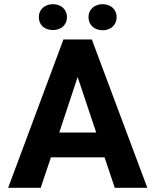

<svg xmlns="http://www.w3.org/2000/svg" viewBox="-20 -900 746 920"><path d="M19 0H175L224 -146H481L530 0H686L420 -711H284ZM166 -818C166 -779 195 -756 234 -756C272 -756 301 -780 301 -818C301 -855 272 -880 234 -880C196 -880 166 -856 166 -818ZM264 -265 352 -531 441 -265ZM404 -818C404 -780 433 -755 472 -755C510 -755 539 -780 539 -818C539 -855 510 -880 472 -880C434 -880 404 -856 404 -818Z"/></svg>

Font: Asimov Pro
Style: Bd
Weight: 700
Designer: Google
Version: Version 2.000980; 2014